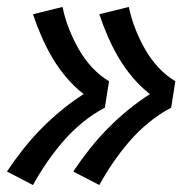

<svg xmlns="http://www.w3.org/2000/svg" viewBox="-29 -612 549 553"><path d="M257 -79 182 -118Q204 -151 228.5 -182Q253 -213 280.5 -241Q308 -269 339 -294.5Q370 -320 403 -341Q376 -362 353.5 -388.5Q331 -415 313.5 -444.5Q296 -474 282 -506Q268 -538 257 -571L342 -592Q349 -559 361 -528.5Q373 -498 389 -470Q405 -442 426.5 -418.5Q448 -395 476 -378L464 -302Q430 -284 399.5 -259Q369 -234 344 -205Q319 -176 297 -144Q275 -112 257 -79ZM66 -79 -9 -118Q13 -151 37.5 -182Q62 -213 89.5 -241Q117 -269 148 -294.5Q179 -320 212 -341Q185 -362 162.5 -388.5Q140 -415 122.5 -444.5Q105 -474 91 -506Q77 -538 66 -571L151 -592Q158 -559 170 -528.5Q182 -498 198 -470Q214 -442 235.5 -418.5Q257 -395 285 -378L273 -302Q239 -284 208.5 -259Q178 -234 153 -205Q128 -176 106 -144Q84 -112 66 -79Z"/></svg>

Font: Iosevka SS18
Style: Bold Italic
Weight: 700
Italic angle: -9°
Monospace: yes
Designer: Belleve Invis
Foundry: Belleve Invis
Version: Version 25.1.1; ttfautohint (v1.8.4)